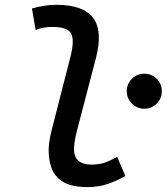

<svg xmlns="http://www.w3.org/2000/svg" viewBox="-20 -762 687 792"><path d="M338.4 9.8Q257.3 9.8 219 -27.6Q180.7 -64.9 180.7 -143.6Q180.7 -178.2 194.8 -231.9L270.5 -527.3Q287.6 -593.8 274.2 -622.3Q260.7 -650.9 195.3 -650.9Q178.7 -650.9 161.4 -648.2Q144 -645.5 127 -638.2L111.8 -727.1Q136.2 -733.9 161.1 -738Q186 -742.2 210.9 -742.2Q324.2 -742.2 364.5 -688Q404.8 -633.8 375.5 -521.5L299.8 -231.9Q285.2 -176.8 285.2 -147.9Q285.2 -83 357.4 -83Q387.2 -83 409.7 -90.3Q432.1 -97.7 463.4 -114.7L497.1 -36.1Q462.9 -16.6 425 -3.4Q387.2 9.8 338.4 9.8ZM575.2 -313.5Q545.4 -313.5 524.2 -334.7Q502.9 -356 502.9 -385.7Q502.9 -416 524.2 -437Q545.4 -458 575.2 -458Q605.5 -458 626.5 -437Q647.5 -416 647.5 -385.7Q647.5 -356 626.5 -334.7Q605.5 -313.5 575.2 -313.5Z"/></svg>

Font: Cascadia Code NF
Style: Italic
Weight: 400
Italic angle: -10°
Monospace: yes
Designer: Aaron Bell
Foundry: Saja Typeworks
Version: Version 2404.023; ttfautohint (v1.8.4)